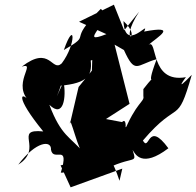

<svg xmlns="http://www.w3.org/2000/svg" viewBox="-20 -758 840 821"><path d="M511 -628 467 -738 318 -665 435 -612C302 -560 472 -673 411 -720C258 -569 384 -620 253 -544C300 -679 308 -572 244 -487C201 -447 196 -568 73 -473C141 -495 22 -395 112 -319C69 -374 39 -350 165 -196C33 -209 169 -124 58 -54C135 -156 201 -159 198 -118C208 -62 280 -150 240 -20C267 -14 340 -73 239 -51L282 43L503 -37L491 15C435 -151 422 -87 374 -4C553 -109 569 -45 547 -117C558 -99 587 -38 700 -124C610 -247 620 -106 591 -157C747 -340 736 -214 800 -438C719 -354 775 -428 775 -428C619 -400 655 -596 615 -566C655 -601 744 -651 596 -623C625 -679 514 -528 508 -668C596 -587 479 -560 575 -708ZM223 -346C223 -346 283 -486 205 -389C352 -397 375 -430 368 -499C432 -518 331 -588 375 -520L373 -456L316 -386L279 -228C277 -282 320 -88 338 -105C280 -174 242 -175 191 -310C252 -250 264 -343 252 -409ZM593 -347C599 -322 563 -324 506 -183C603 -250 532 -249 459 -157C512 -103 535 -270 502 -236L433 -249L534 -314L470 -567L510 -544C558 -438 564 -481 650 -505C592 -352 666 -471 593 -377Z"/></svg>

Font: Asimov Silicon
Style: Regular
Weight: 400
Designer: Google
Version: Version 2.000980; 2014